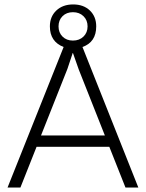

<svg xmlns="http://www.w3.org/2000/svg" viewBox="-20 -846 659 866"><path d="M414 -727Q414 -656 352 -634L604 0H546L473 -184H145L72 0H14L267 -634Q205 -658 205 -727Q205 -771 234 -798.5Q263 -826 310 -826Q357 -826 385.5 -798.5Q414 -771 414 -727ZM165 -235H453L335 -533L309 -607H308L284 -535ZM262 -773Q244 -755 244 -727Q244 -699 262 -681Q280 -663 309 -663Q338 -663 356.5 -681Q375 -699 375 -727Q375 -755 356.5 -773Q338 -791 309 -791Q280 -791 262 -773Z"/></svg>

Font: Human Sans Light
Style: Regular
Weight: 300
Designer: Tim Radville
Foundry: Continuum
Version: Version 1.000;FEAKit 1.0